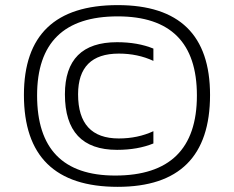

<svg xmlns="http://www.w3.org/2000/svg" viewBox="-20 -723 912 748"><path d="M428.7 -39.1Q747.1 -39.1 747.1 -351.1Q747.1 -659.2 438.5 -659.2Q124.5 -659.2 124.5 -351.1Q124.5 -39.1 428.7 -39.1ZM73.2 -353Q73.2 -703.1 438.5 -703.1Q798.3 -703.1 798.3 -353Q798.3 4.9 438.5 4.9Q73.2 4.9 73.2 -353ZM577.6 -164.1Q516.6 -139.2 436 -139.2Q232.9 -139.2 232.9 -355.5Q232.9 -558.6 436 -558.6Q516.6 -558.6 577.6 -533.7V-485.8Q516.6 -514.2 442.9 -514.2Q284.2 -514.2 284.2 -355.5Q284.2 -183.6 442.9 -183.6Q516.6 -183.6 577.6 -211.9Z"/></svg>

Font: Voltera
Style: Bold
Weight: 700
Designer: Bernd Montag
Version: Version 1.301